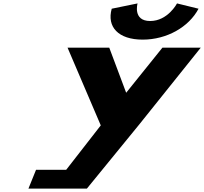

<svg xmlns="http://www.w3.org/2000/svg" viewBox="-20 -1104 1195 1124"><path d="M1016.3 -1084C1016.3 -1084 962.5 -981 859.1 -981C755.8 -981 785.3 -1084 785.3 -1084L634.1 -1053C604.1 -946 673.2 -872 815.1 -872C957 -872 1085.9 -946 1142.3 -1053ZM375.4 -825 569.9 -370 367.5 -110H191L146.5 0H281.8H488.7L795.7 -376L1155.3 -825H930.9L718.6 -561L619.6 -825Z"/></svg>

Font: Hussar
Style: BdWideOblFour
Weight: 700
Foundry: Cannot Into Space Fonts
Version: Version 2.00